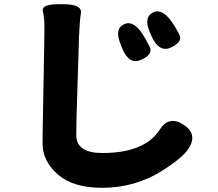

<svg xmlns="http://www.w3.org/2000/svg" viewBox="-20 -817 1040 916"><path d="M467 79Q332 79 259 18Q183 -47 183 -132Q183 -175 184 -218L191 -602Q192 -644 192 -686Q192 -731 184.5 -764.5Q177 -798 267 -797H284Q372 -796 366 -755.5Q360 -715 357 -644L345 -254Q344 -213 344 -172Q344 -87 468 -87Q669 -87 741 -197Q786 -268 856 -222Q925 -177 879 -107Q851 -64 753 -2Q624 79 467 79ZM654 -532Q597 -506 564 -584L557 -602Q525 -677 569 -700Q614 -724 659 -656Q676 -630 694 -594Q712 -558 654 -532ZM797 -591Q741 -564 705 -640L698 -656Q663 -730 707 -756Q750 -781 798 -715Q818 -687 835.5 -652.5Q853 -618 797 -591Z"/></svg>

Font: Resource Han Rounded TW Heavy
Style: Regular
Weight: 900
Designer: Cyano Hao (round all glyphs); Ryoko NISHIZUKA 西塚涼子 (kana, bopomofo & ideographs); Paul D. Hunt (Latin, Greek & Cyrillic)
Foundry: Cyano Hao
Version: 0.990